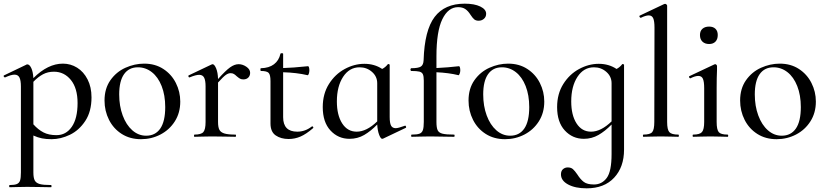

<svg xmlns="http://www.w3.org/2000/svg" viewBox="-23 -746 4504 1047"><path d="M476 -215Q476 -138 442 -86.5Q408 -35 358 -11Q308 13 258 13Q229 13 206 8.5Q183 4 159 -7V194Q159 224 166.5 238Q174 252 193.5 257.5Q213 263 255 263Q258 263 258 269Q258 275 255 275Q220 275 200 274L125 273L69 274Q55 275 30 275Q27 275 27 269Q27 263 30 263Q56 263 69 257.5Q82 252 86.5 238Q91 224 91 194V-274Q91 -308 83 -323.5Q75 -339 56 -339Q38 -339 5 -324H4Q0 -324 -2.5 -328.5Q-5 -333 -1 -335L120 -393Q122 -395 126 -395Q138 -395 147.5 -375Q157 -355 159 -320Q238 -399 320 -399Q362 -399 397.5 -377Q433 -355 454.5 -313Q476 -271 476 -215ZM400 -184Q400 -265 363.5 -310Q327 -355 271 -355Q238 -355 211.5 -341Q185 -327 159 -300V-68Q185 -39 214 -24Q243 -9 285 -9Q337 -9 368.5 -54.5Q400 -100 400 -184Z M547 -198Q547 -263 579 -308.5Q611 -354 661 -376.5Q711 -399 763 -399Q823 -399 867.5 -370Q912 -341 936 -293.5Q960 -246 960 -192Q960 -131 930.5 -84.5Q901 -38 852 -12.5Q803 13 746 13Q686 13 641 -15.5Q596 -44 571.5 -92.5Q547 -141 547 -198ZM878 -162Q878 -227 858.5 -276.5Q839 -326 805 -352.5Q771 -379 729 -379Q680 -379 653.5 -341.5Q627 -304 627 -231Q627 -168 646 -116.5Q665 -65 698.5 -35.5Q732 -6 774 -6Q824 -6 851 -45Q878 -84 878 -162Z M1341 -349Q1341 -333 1331 -323Q1321 -313 1304 -313Q1294 -313 1287 -316.5Q1280 -320 1275 -324.5Q1270 -329 1268 -330Q1260 -338 1252.5 -342.5Q1245 -347 1234 -347Q1222 -347 1208.5 -337.5Q1195 -328 1166 -296V-81Q1166 -52 1173.5 -38Q1181 -24 1201 -18Q1221 -12 1261 -12Q1264 -12 1264 -6Q1264 0 1261 0Q1228 0 1208 -1L1132 -2L1076 -1Q1062 0 1037 0Q1035 0 1035 -6Q1035 -12 1037 -12Q1074 -12 1086 -26Q1098 -40 1098 -81V-275Q1098 -308 1090 -323Q1082 -338 1063 -338Q1045 -338 1011 -324H1009Q1006 -324 1004.5 -329Q1003 -334 1006 -335L1130 -394Q1134 -396 1136 -396Q1146 -396 1155.5 -373.5Q1165 -351 1166 -315Q1207 -361 1231.5 -378.5Q1256 -396 1278 -396Q1300 -396 1320.5 -382Q1341 -368 1341 -349Z M1680 -57Q1683 -57 1685 -53Q1687 -49 1684 -47Q1647 -15 1616 -1.5Q1585 12 1551 12Q1509 12 1480.5 -7.5Q1452 -27 1452 -73V-304Q1452 -338 1442 -348.5Q1432 -359 1400 -359Q1397 -359 1397 -367Q1397 -374 1400 -374Q1444 -375 1471 -395.5Q1498 -416 1506 -452Q1507 -456 1514 -456Q1521 -456 1521 -452V-375Q1570 -376 1657 -385Q1660 -385 1662 -378.5Q1664 -372 1664 -362Q1664 -353 1661 -344Q1658 -335 1654 -336Q1594 -350 1521 -352V-107Q1521 -28 1598 -28Q1641 -28 1677 -56Q1678 -57 1680 -57Z M2186 -61Q2189 -61 2191 -56Q2193 -51 2190 -49L2066 10Q2064 11 2061 11Q2053 11 2044.5 -11Q2036 -33 2034 -67Q1999 -31 1963 -10Q1927 11 1883 11Q1821 11 1779 -34.5Q1737 -80 1737 -162Q1737 -234 1770.5 -287.5Q1804 -341 1856.5 -369.5Q1909 -398 1964 -398Q2019 -398 2061 -370Q2079 -379 2092 -396Q2093 -397 2095 -397Q2097 -397 2099.5 -395.5Q2102 -394 2102 -393V-108Q2102 -75 2109.5 -61Q2117 -47 2135 -47Q2148 -47 2184 -60ZM2034 -84V-292Q2034 -329 2005.5 -354Q1977 -379 1938 -379Q1882 -379 1848 -327Q1814 -275 1814 -193Q1814 -118 1843 -73Q1872 -28 1922 -28Q1976 -28 2034 -84Z M2628 -671Q2628 -654 2616 -643.5Q2604 -633 2587 -633Q2572 -633 2563 -640.5Q2554 -648 2543 -665Q2530 -686 2514.5 -696.5Q2499 -707 2475 -707Q2421 -707 2389 -641Q2357 -575 2357 -439V-375Q2420 -378 2480 -385Q2483 -385 2485 -378.5Q2487 -372 2487 -362Q2487 -353 2483.5 -344Q2480 -335 2477 -336Q2424 -349 2357 -352V-81Q2357 -50 2363.5 -36Q2370 -22 2390 -17Q2410 -12 2453 -12Q2456 -12 2456 -6Q2456 0 2453 0L2387 -1Q2365 -2 2322 -2L2264 -1Q2249 0 2222 0Q2219 0 2219 -6Q2219 -12 2222 -12Q2251 -12 2264.5 -17Q2278 -22 2283 -36.5Q2288 -51 2288 -81V-306Q2288 -330 2283 -341Q2278 -352 2264 -355.5Q2250 -359 2219 -359Q2218 -359 2216.5 -361.5Q2215 -364 2215 -367Q2215 -369 2216.5 -371.5Q2218 -374 2219 -374Q2258 -374 2272 -383Q2286 -392 2287 -418Q2292 -581 2347 -653.5Q2402 -726 2511 -726Q2564 -726 2596 -710.5Q2628 -695 2628 -671Z M2532 -198Q2532 -263 2564 -308.5Q2596 -354 2646 -376.5Q2696 -399 2748 -399Q2808 -399 2852.5 -370Q2897 -341 2921 -293.5Q2945 -246 2945 -192Q2945 -131 2915.5 -84.5Q2886 -38 2837 -12.5Q2788 13 2731 13Q2671 13 2626 -15.5Q2581 -44 2556.5 -92.5Q2532 -141 2532 -198ZM2863 -162Q2863 -227 2843.5 -276.5Q2824 -326 2790 -352.5Q2756 -379 2714 -379Q2665 -379 2638.5 -341.5Q2612 -304 2612 -231Q2612 -168 2631 -116.5Q2650 -65 2683.5 -35.5Q2717 -6 2759 -6Q2809 -6 2836 -45Q2863 -84 2863 -162Z M3373 -397Q3375 -397 3377.5 -395.5Q3380 -394 3380 -393V70Q3380 165 3326 223Q3272 281 3176 281Q3114 281 3075 260Q3036 239 3036 205Q3036 186 3047 176.5Q3058 167 3073 167Q3091 167 3101.5 176.5Q3112 186 3125 205Q3142 232 3160.5 246Q3179 260 3216 260Q3259 260 3285.5 224.5Q3312 189 3312 94V-67Q3277 -31 3240.5 -10Q3204 11 3161 11Q3099 11 3057 -34.5Q3015 -80 3015 -162Q3015 -234 3048.5 -287.5Q3082 -341 3134.5 -369.5Q3187 -398 3242 -398Q3297 -398 3339 -370Q3357 -379 3370 -396Q3371 -397 3373 -397ZM3312 -84V-292Q3312 -329 3283.5 -354Q3255 -379 3216 -379Q3160 -379 3126 -327Q3092 -275 3092 -193Q3092 -118 3121 -73Q3150 -28 3200 -28Q3254 -28 3312 -84Z M3485 -12Q3522 -12 3533.5 -25.5Q3545 -39 3545 -81L3546 -595Q3546 -631 3539 -646.5Q3532 -662 3515 -662Q3498 -662 3472 -649H3471Q3467 -649 3464.5 -654Q3462 -659 3466 -661L3599 -724L3604 -725Q3608 -725 3611.5 -721.5Q3615 -718 3615 -715V-81Q3615 -39 3627 -25.5Q3639 -12 3676 -12Q3679 -12 3679 -6Q3679 0 3676 0Q3652 0 3637 -1L3580 -2L3524 -1Q3510 0 3485 0Q3483 0 3483 -6Q3483 -12 3485 -12Z M3757 -12Q3793 -12 3805 -26Q3817 -40 3817 -81V-265Q3817 -301 3810 -316.5Q3803 -332 3785 -332Q3768 -332 3742 -319H3741Q3737 -319 3735 -324.5Q3733 -330 3737 -331L3873 -395L3877 -396Q3881 -396 3884 -392.5Q3887 -389 3887 -386V-365Q3885 -323 3885 -267V-81Q3885 -39 3896.5 -25.5Q3908 -12 3945 -12Q3948 -12 3948 -6Q3948 0 3945 0Q3921 0 3906 -1L3851 -2L3796 -1Q3781 0 3757 0Q3754 0 3754 -6Q3754 -12 3757 -12ZM3794 -555Q3794 -577 3807.5 -589Q3821 -601 3844 -601Q3866 -601 3878.5 -589Q3891 -577 3891 -555Q3891 -532 3878.5 -519Q3866 -506 3844 -506Q3821 -506 3807.5 -519Q3794 -532 3794 -555Z M4013 -198Q4013 -263 4045 -308.5Q4077 -354 4127 -376.5Q4177 -399 4229 -399Q4289 -399 4333.5 -370Q4378 -341 4402 -293.5Q4426 -246 4426 -192Q4426 -131 4396.5 -84.5Q4367 -38 4318 -12.5Q4269 13 4212 13Q4152 13 4107 -15.5Q4062 -44 4037.5 -92.5Q4013 -141 4013 -198ZM4344 -162Q4344 -227 4324.5 -276.5Q4305 -326 4271 -352.5Q4237 -379 4195 -379Q4146 -379 4119.5 -341.5Q4093 -304 4093 -231Q4093 -168 4112 -116.5Q4131 -65 4164.5 -35.5Q4198 -6 4240 -6Q4290 -6 4317 -45Q4344 -84 4344 -162Z"/></svg>

Font: Cormorant Infant Medium
Style: Regular
Weight: 500
Designer: Christian Thalmann (Catharsis Fonts)
Version: Version 3.000